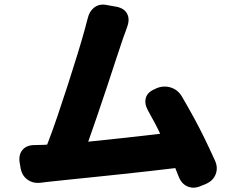

<svg xmlns="http://www.w3.org/2000/svg" viewBox="-20 -805 1040 851"><path d="M174 -163 189 -164Q211 -220 235 -291Q259 -362 282.5 -434.5Q306 -507 325 -569.5Q344 -632 355 -672Q358 -683 362.5 -700.5Q367 -718 368 -721Q376 -756 399.5 -773Q423 -790 457 -782L497 -775Q531 -768 543.5 -744Q556 -720 544 -687Q543 -683 537 -666.5Q531 -650 526 -637Q513 -600 494.5 -542.5Q476 -485 454 -419.5Q432 -354 410.5 -290.5Q389 -227 371 -177Q452 -185 536.5 -194.5Q621 -204 690 -212Q679 -236 665.5 -261Q652 -286 636 -315Q619 -346 626.5 -371.5Q634 -397 666 -410L674 -414Q706 -427 737.5 -417Q769 -407 787 -376Q819 -321 842 -278.5Q865 -236 886 -193Q907 -150 933 -93Q947 -62 936 -33Q925 -4 893 10L871 19Q840 33 812.5 22Q785 11 772 -22L757 -60Q707 -54 645.5 -47Q584 -40 518 -33Q452 -26 389 -19.5Q326 -13 272.5 -7.5Q219 -2 183 2Q175 3 168.5 4Q162 5 160 5Q126 9 101 -9.5Q76 -28 71 -62L67 -85Q62 -120 80 -141Q98 -162 133 -162Q138 -162 152.5 -162.5Q167 -163 174 -163Z"/></svg>

Font: Chiron GoRound TC H
Style: Regular
Weight: 900
Designer: Ryoko NISHIZUKA 西塚涼子 (kana, bopomofo & ideographs); Paul D. Hunt (Latin, Greek & Cyrillic); Sandoll Communications 산돌커뮤니
Foundry: Adobe
Version: Version 1.000;hotconv 1.1.1;makeotfexe 2.6.0